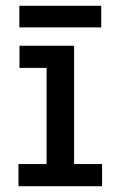

<svg xmlns="http://www.w3.org/2000/svg" viewBox="-20 -644 397 664"><path d="M43.9 0V-76.7H141.1V-409.2H47.4V-485.8H236.3V-76.7H333V0ZM46.9 -549.3V-624H330.1V-549.3Z"/></svg>

Font: Anaheim SemiBold
Style: Regular
Weight: 600
Version: Version 2.001